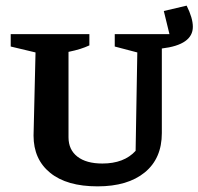

<svg xmlns="http://www.w3.org/2000/svg" viewBox="-20 -651 704 681"><path d="M642 -631Q664 -587 664 -556Q664 -492 554 -479V-179Q554 -89 493.5 -39.5Q433 10 326 10Q217 10 158 -38Q99 -86 99 -170L106 -465L18 -486V-530H297V-490Q282 -483 264.5 -477.5Q247 -472 223 -467V-164Q223 -120 254.5 -95.5Q286 -71 343 -71Q420 -71 461 -116L467 -465L387 -486V-530H581L561 -612Z"/></svg>

Font: Piazzolla SC SemiBold
Style: Regular
Weight: 600
Designer: Juan Pablo del Peral
Foundry: Huerta Tipografica
Version: Version 1.330